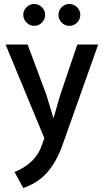

<svg xmlns="http://www.w3.org/2000/svg" viewBox="-20 -696 521 966"><path d="M8 -472H119L214 -217L248 -104H250L283 -218L369 -472H474L295 32Q265 117 218.5 170.5Q172 224 97 250L53 169Q103 150 140 114.5Q177 79 195 22L203 -1ZM97 -622Q97 -643 113.5 -659.5Q130 -676 152 -676Q175 -676 191 -659.5Q207 -643 207 -622Q207 -599 191 -582.5Q175 -566 152 -566Q130 -566 113.5 -582.5Q97 -599 97 -622ZM274 -622Q274 -643 290 -659.5Q306 -676 329 -676Q352 -676 368 -659.5Q384 -643 384 -622Q384 -599 368 -582.5Q352 -566 329 -566Q306 -566 290 -582.5Q274 -599 274 -622Z"/></svg>

Font: Mukta Malar Medium
Style: Regular
Weight: 500
Designer: Aadarsh Rajan, Girish Dalvi, Yashodeep Gholap
Foundry: Ek Type
Version: Version 2.538;PS 1.000;hotconv 16.6.51;makeotf.lib2.5.65220;